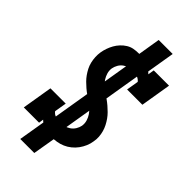

<svg xmlns="http://www.w3.org/2000/svg" viewBox="-287 -905 1075 1075"><g transform="rotate(45 250.0 -368.0)"><path d="M236 -29Q207 -29 180.5 -37.5Q154 -46 135 -65L131 -37H10L40 -218H161L149 -146Q159 -132 176 -126.5Q193 -121 211 -121Q228 -121 244.5 -124.5Q261 -128 276 -138Q291 -148 300.5 -163.5Q310 -179 313 -195Q316 -215 310.5 -233.5Q305 -252 294.5 -267.5Q284 -283 270 -295Q256 -307 241 -317.5Q226 -328 211 -338.5Q196 -349 182 -361Q168 -373 155 -386Q142 -399 131.5 -414Q121 -429 112.5 -445.5Q104 -462 99.5 -481Q95 -500 94 -519.5Q93 -539 96 -558Q99 -577 105.5 -595.5Q112 -614 121.5 -631Q131 -648 145 -663Q159 -678 176 -688.5Q193 -699 212 -702.5Q231 -706 250 -706Q285 -706 317.5 -695.5Q350 -685 372 -661L378 -698H499L469 -517H348L360 -589Q350 -602 333.5 -608Q317 -614 299 -614Q283 -614 267 -610Q251 -606 237.5 -596Q224 -586 215.5 -571Q207 -556 204 -540Q201 -521 206.5 -502.5Q212 -484 222 -468.5Q232 -453 246 -441Q260 -429 275 -418.5Q290 -408 305 -397.5Q320 -387 334 -375Q348 -363 361 -350Q374 -337 384.5 -322Q395 -307 403.5 -290.5Q412 -274 417 -256Q422 -238 423.5 -218.5Q425 -199 421 -179Q418 -158 409.5 -138Q401 -118 388 -100Q375 -82 357 -67.5Q339 -53 319 -44.5Q299 -36 278 -32.5Q257 -29 236 -29ZM121 102 155 -101 168 -99 258 -641H300L246 -649L277 -838H388L354 -634L341 -636L251 -94H209L264 -86L232 102Z"/></g></svg>

Font: Iosevka Slab Heavy
Style: Italic
Weight: 900
Italic angle: -9°
Monospace: yes
Designer: Belleve Invis
Foundry: Belleve Invis
Version: Version 11.1.0; ttfautohint (v1.8.3)